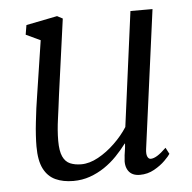

<svg xmlns="http://www.w3.org/2000/svg" viewBox="-46 -607 662 663"><g transform="rotate(-5 285.5 -276.0)"><path d="M182.5 10Q147 10 120.8 -2Q94.5 -14 80 -42.2Q65.5 -70.5 65.5 -120Q65.5 -137 66.8 -158.2Q68 -179.5 70.8 -203.5Q73.5 -227.5 76.5 -251Q79.5 -274.5 83 -294.5L112 -484L62 -507.5L67.5 -540.5L175.5 -562L194.5 -552L158.5 -290.5Q156 -269.5 153.2 -249Q150.5 -228.5 147.8 -208.8Q145 -189 143.5 -170Q142 -151 142 -132.5Q142 -97 150.8 -78Q159.5 -59 176 -52Q192.5 -45 214.5 -45Q243 -45 273.5 -61.8Q304 -78.5 331.2 -104.8Q358.5 -131 377 -160L429.5 -557.5H506L442 -79Q439.5 -61 443.5 -52Q447.5 -43 455 -43Q465 -43 478 -51Q491 -59 509 -76.5L520.5 -54.5Q516.5 -47.5 501 -32Q485.5 -16.5 462.8 -3.8Q440 9 413 9Q385.5 9 373.2 -9Q361 -27 365.5 -56Q365.5 -57.5 366 -62.8Q366.5 -68 367.8 -75Q369 -82 369.8 -89.2Q370.5 -96.5 371 -102.5L370 -103.5Q354 -82 334.2 -61.5Q314.5 -41 290.8 -25Q267 -9 240 0.5Q213 10 182.5 10Z"/></g></svg>

Font: Merriweather 28pt Light
Style: Italic
Weight: 300
Italic angle: -7.8°
Version: Version 2.101